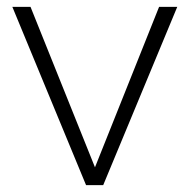

<svg xmlns="http://www.w3.org/2000/svg" viewBox="-20 -540 553 560"><path d="M231 0H281L497 -520H444L257 -52L69 -520H16Z"/></svg>

Font: Aspekta 200
Style: Regular
Weight: 200
Designer: Ivo Dolenc
Version: Version 2.000